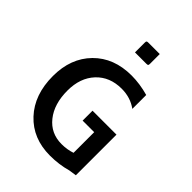

<svg xmlns="http://www.w3.org/2000/svg" viewBox="-190 -726 822 822"><g transform="rotate(45 221.0 -315.0)"><path d="M207 -565V-624Q207 -631 209 -633Q211 -635 218 -635H287V-576Q287 -569 285 -567Q283 -565 276 -565ZM255 -260H400V-14L366 -9Q317 5 262 5Q158 5 94 -63.5Q30 -132 30 -245Q30 -353 95 -419Q160 -485 267 -485Q317 -485 370 -470V-386Q330 -415 277 -415Q205 -415 161.5 -368.5Q118 -322 118 -245Q118 -164 157.5 -114.5Q197 -65 262 -65Q296 -65 325 -75V-200H255Z"/></g></svg>

Font: Glametrix
Style: Bold
Weight: 700
Designer: gluk
Foundry: gluk
Version: Version 0.40